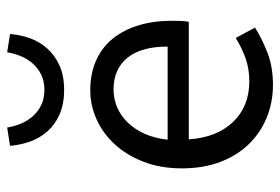

<svg xmlns="http://www.w3.org/2000/svg" viewBox="-143 -627 782 536"><g transform="rotate(-90 248.0 -359.0)"><path d="M279 12Q230 12 187.5 -5.5Q145 -23 113.5 -55.5Q82 -88 64 -135Q46 -182 46 -242Q46 -302 64.5 -349.5Q83 -397 113.5 -430Q144 -463 183 -480.5Q222 -498 264 -498Q310 -498 346.5 -482Q383 -466 407.5 -436Q432 -406 445 -364Q458 -322 458 -270Q458 -257 457.5 -244.5Q457 -232 455 -223H127Q132 -145 175.5 -99.5Q219 -54 289 -54Q324 -54 353.5 -64.5Q383 -75 410 -92L439 -38Q407 -18 368 -3Q329 12 279 12ZM126 -282H386Q386 -356 354.5 -394.5Q323 -433 266 -433Q240 -433 216.5 -423Q193 -413 174 -393.5Q155 -374 142.5 -346Q130 -318 126 -282ZM265 -571Q225 -571 196 -584Q167 -597 148.5 -618.5Q130 -640 120.5 -667Q111 -694 109 -722L160 -730Q163 -711 170.5 -692.5Q178 -674 191 -659Q204 -644 222.5 -635Q241 -626 265 -626Q289 -626 307.5 -635Q326 -644 339 -659Q352 -674 359.5 -692.5Q367 -711 370 -730L421 -722Q419 -694 409.5 -667Q400 -640 381 -618.5Q362 -597 333.5 -584Q305 -571 265 -571Z"/></g></svg>

Font: CV Source Sans
Style: Regular
Weight: 400
Designer: Paul D. Hunt
Foundry: Adobe Systems Incorporated
Version: Version 3.001